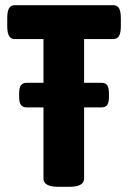

<svg xmlns="http://www.w3.org/2000/svg" viewBox="-20 -720 494 742"><path d="M447 -650V-619Q447 -593 440 -581Q433 -569 417 -569H305V-400H372Q388 -400 394.5 -390.5Q401 -381 401 -360V-345Q401 -324 394.5 -314.5Q388 -305 372 -305H305V-30Q305 2 247 2H206Q148 2 148 -30V-305H83Q68 -305 61 -314.5Q54 -324 54 -345V-360Q54 -381 61 -390.5Q68 -400 83 -400H148V-569H37Q22 -569 15 -581Q8 -593 8 -619V-650Q8 -676 15 -688Q22 -700 37 -700H417Q433 -700 440 -688Q447 -676 447 -650Z"/></svg>

Font: Asap Condensed
Style: Bold
Weight: 700
Designer: Pablo Cosgaya
Foundry: Omnibus-Type
Version: Version 1.010; ttfautohint (v1.8)